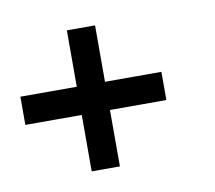

<svg xmlns="http://www.w3.org/2000/svg" viewBox="-47 -428 470 419"><g transform="rotate(-10 187.5 -219.0)"><path d="M125 -312.5V-375H187.5V-312.5ZM125 -250V-312.5H187.5V-250ZM125 -187.5V-250H187.5V-187.5ZM125 -125V-187.5H187.5V-125ZM125 -62.5V-125H187.5V-62.5ZM0 -187.5V-250H62.5V-187.5ZM62.5 -187.5V-250H125V-187.5ZM187.5 -187.5V-250H250V-187.5ZM250 -187.5V-250H312.5V-187.5Z"/></g></svg>

Font: AprilSans
Style: Regular
Weight: 400
Designer: typesprite
Version: Version 1.001;PS 001.001;hotconv 1.0.88;makeotf.lib2.5.64775